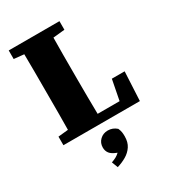

<svg xmlns="http://www.w3.org/2000/svg" viewBox="-221 -761 1015 1144"><g transform="rotate(-30 287.0 -188.5)"><path d="M28 -593V-652H377V-593L297 -585Q296 -525 296 -464.5Q296 -404 296 -342V-296Q296 -242 296.5 -182Q297 -122 298 -60H449L476 -199H564L554 0H28V-59L97 -66Q98 -125 98 -180.5Q98 -236 98 -281V-342Q98 -403 98 -464Q98 -525 97 -586ZM371 136Q371 177 353 204Q335 231 306 248Q277 265 243 275L227 233Q247 226 260.5 218.5Q274 211 285 200Q250 187 237 170Q224 153 224 130Q224 98 246 77Q268 56 300 56Q334 56 360 79Q367 95 369 107Q371 119 371 136Z"/></g></svg>

Font: Source Serif 4 Black
Style: Regular
Weight: 900
Designer: Frank Grießhammer
Foundry: Adobe
Version: Version 4.005;hotconv 1.1.0;makeotfexe 2.6.0